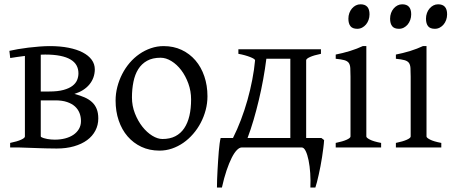

<svg xmlns="http://www.w3.org/2000/svg" viewBox="-20 -682 2095 888"><path d="M188.5 -429.7Q183.6 -429.7 178.7 -429.4Q173.8 -429.2 168.5 -429.2V-258.8H207.5Q247.6 -258.8 273.9 -266.1Q300.3 -273.4 315.4 -285.2Q330.6 -296.9 336.7 -312Q342.8 -327.1 342.8 -342.8Q342.8 -363.3 334 -379.4Q325.2 -395.5 306.4 -406.7Q287.6 -418 258.5 -423.8Q229.5 -429.7 188.5 -429.7ZM168.5 -217.8V-52.7Q168.5 -51.8 169.4 -48.8Q181.6 -42 199 -39.1Q216.3 -36.1 233.4 -36.1Q258.8 -36.1 280.8 -41.7Q302.7 -47.4 319.1 -58.3Q335.4 -69.3 345 -85.4Q354.5 -101.6 354.5 -122.1Q354.5 -142.1 347.7 -159.4Q340.8 -176.8 326.7 -189.7Q312.5 -202.6 290 -210.2Q267.6 -217.8 236.3 -217.8ZM434.6 -134.3Q434.6 -103.5 421.1 -77.9Q407.7 -52.2 382.8 -33.9Q357.9 -15.6 322.3 -5.4Q286.6 4.9 242.2 4.9Q233.4 4.9 220.9 4.6Q208.5 4.4 194.6 4.2Q180.7 3.9 165.8 3.4Q150.9 2.9 136.7 2.4Q103 1.5 66.4 0H26.9V-21Q60.1 -27.8 77.6 -35.9Q95.2 -43.9 95.2 -50.8V-423.3Q76.7 -420.9 59.1 -418.5Q41.5 -416 27.3 -413.6L23.4 -446.8Q39.6 -450.7 62.5 -454.6Q85.4 -458.5 111.1 -461.7Q136.7 -464.8 162.8 -466.8Q189 -468.8 210.4 -468.8Q258.3 -468.8 296.9 -461.2Q335.4 -453.6 362.5 -439.5Q389.6 -425.3 404.1 -405.5Q418.5 -385.7 418.5 -360.8Q418 -321.3 393.6 -291.5Q369.1 -261.7 324.2 -247.6Q350.6 -240.7 371.1 -231.7Q391.6 -222.7 405.8 -209.5Q419.9 -196.3 427.2 -178Q434.6 -159.7 434.6 -134.3Z M863.8 -222.2Q863.8 -260.7 851.1 -295.7Q838.4 -330.6 818.4 -357.2Q798.3 -383.8 772.9 -399.4Q747.6 -415 722.7 -415Q685.5 -415 660.2 -400.9Q634.8 -386.7 619.4 -362.1Q604 -337.4 597.2 -303.7Q590.3 -270 590.3 -231Q590.3 -192.4 604 -157.5Q617.7 -122.6 638.4 -96.2Q659.2 -69.8 684.1 -54.4Q709 -39.1 731.4 -39.1Q766.1 -39.1 791 -52Q815.9 -64.9 832 -88.9Q848.1 -112.8 856 -146.5Q863.8 -180.2 863.8 -222.2ZM939.5 -236.8Q939.5 -204.1 931.2 -172.9Q922.9 -141.6 908.2 -113.8Q893.6 -85.9 873 -62.3Q852.5 -38.6 827.9 -21.5Q803.2 -4.4 775.4 5.1Q747.6 14.6 717.8 14.6Q671.4 14.6 634 -2.9Q596.7 -20.5 570.1 -51.3Q543.5 -82 529.1 -124.5Q514.6 -167 514.6 -216.8Q514.6 -249 522.7 -280.3Q530.8 -311.5 545.2 -339.6Q559.6 -367.7 579.8 -391.4Q600.1 -415 624.8 -432.1Q649.4 -449.2 678 -459Q706.5 -468.8 736.8 -468.8Q782.7 -468.8 820.1 -451.2Q857.4 -433.6 884 -402.6Q910.6 -371.6 925 -329.1Q939.5 -286.6 939.5 -236.8Z M1466.3 -43.9 1479 -34.2Q1478 -17.1 1475.3 3.2Q1472.7 23.4 1469.5 44.7Q1466.3 65.9 1462.2 86.9Q1458 107.9 1453.9 126.7Q1449.7 145.5 1445.8 160.6Q1441.9 175.8 1438.5 185.5H1415.5Q1417 152.3 1414.8 119.1Q1412.6 85.9 1407.2 59.6Q1401.9 33.2 1393.8 16.6Q1385.7 0 1375.5 0H1098.1Q1087.4 0 1075.4 12.2Q1063.5 24.4 1051.5 48.1Q1039.6 71.8 1027.8 106.4Q1016.1 141.1 1006.3 185.5H983.4Q983.4 168.9 984.1 148.2Q984.9 127.4 986.1 105.2Q987.3 83 988.8 60.5Q990.2 38.1 991.9 18.1Q993.7 -2 995.8 -18.1Q998 -34.2 1000.5 -43.9H1057.6Q1077.1 -82.5 1094.2 -127.4Q1111.3 -172.4 1124.5 -219.2Q1137.7 -266.1 1146.7 -313Q1155.8 -359.9 1159.7 -403.3Q1159.7 -406.2 1153.6 -410.2Q1147.5 -414.1 1137 -418.2Q1126.5 -422.4 1112.5 -426.3Q1098.6 -430.2 1082.5 -433.1V-454.1H1464.4V-433.1Q1431.2 -426.3 1413.6 -418.2Q1396 -410.2 1396 -403.3V-43.9ZM1125 -43.9H1322.8V-410.2H1211.9Q1206.1 -363.8 1197.3 -315.4Q1188.5 -267.1 1177.2 -219.7Q1166 -172.4 1152.8 -127.4Q1139.6 -82.5 1125 -43.9Z M1532.7 0V-21Q1565.9 -27.8 1583.5 -35.9Q1601.1 -43.9 1601.1 -50.8V-327.1Q1601.1 -352.1 1600.1 -367.4Q1599.1 -382.8 1592.8 -391.4Q1586.4 -399.9 1572.5 -403.8Q1558.6 -407.7 1532.7 -410.2V-429.7Q1547.9 -432.6 1564.7 -436.8Q1581.5 -440.9 1598.1 -446Q1614.7 -451.2 1629.9 -457Q1645 -462.9 1657.7 -468.8H1674.3V-50.8Q1674.3 -44.9 1690.7 -36.4Q1707 -27.8 1742.7 -21V0ZM1689 -615.7Q1689 -602.1 1684.6 -589.8Q1680.2 -577.6 1672.6 -568.6Q1665 -559.6 1654.8 -554.2Q1644.5 -548.8 1632.3 -548.8Q1610.4 -548.8 1600.8 -561Q1591.3 -573.2 1591.3 -595.7Q1591.3 -609.4 1595.7 -621.6Q1600.1 -633.8 1607.9 -642.8Q1615.7 -651.9 1625.7 -657Q1635.7 -662.1 1647.5 -662.1Q1689 -662.1 1689 -615.7Z M2047.9 -615.7Q2047.9 -602.1 2043.5 -589.8Q2039.1 -577.6 2031.5 -568.6Q2023.9 -559.6 2013.7 -554.2Q2003.4 -548.8 1991.2 -548.8Q1969.2 -548.8 1959.7 -561Q1950.2 -573.2 1950.2 -595.7Q1950.2 -609.4 1954.6 -621.6Q1959 -633.8 1966.8 -642.8Q1974.6 -651.9 1984.6 -657Q1994.6 -662.1 2006.3 -662.1Q2047.9 -662.1 2047.9 -615.7ZM1881.8 -615.7Q1881.8 -602.1 1877.4 -589.8Q1873 -577.6 1865.5 -568.6Q1857.9 -559.6 1847.7 -554.2Q1837.4 -548.8 1825.2 -548.8Q1803.2 -548.8 1793.7 -561Q1784.2 -573.2 1784.2 -595.7Q1784.2 -609.4 1788.6 -621.6Q1793 -633.8 1800.8 -642.8Q1808.6 -651.9 1818.6 -657Q1828.6 -662.1 1840.3 -662.1Q1881.8 -662.1 1881.8 -615.7ZM1811 0V-21Q1844.2 -27.8 1861.8 -35.9Q1879.4 -43.9 1879.4 -50.8V-327.1Q1879.4 -352.1 1878.4 -367.4Q1877.4 -382.8 1871.1 -391.4Q1864.7 -399.9 1850.8 -403.8Q1836.9 -407.7 1811 -410.2V-429.7Q1826.2 -432.6 1843 -436.8Q1859.9 -440.9 1876.5 -446Q1893.1 -451.2 1908.2 -457Q1923.3 -462.9 1936 -468.8H1952.6V-50.8Q1952.6 -44.9 1969 -36.4Q1985.4 -27.8 2021 -21V0Z"/></svg>

Font: Noto Serif Devanagari
Style: Bold
Weight: 700
Designer: Monotype Design Team
Foundry: Monotype Imaging Inc.
Version: Version 1.01